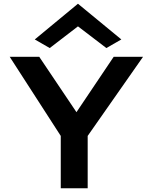

<svg xmlns="http://www.w3.org/2000/svg" viewBox="-20 -1007 814 1027"><path d="M166 -796 246 -750 397 -866 549 -750 629 -796 397 -987ZM745 -703H588L389 -407L190 -703H32L305 -280V0H449V-280Z"/></svg>

Font: Bluebird
Style: Ext
Weight: 400
Designer: Jasper
Foundry: Cannot Into Space Fonts
Version: Version 0.98